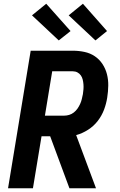

<svg xmlns="http://www.w3.org/2000/svg" viewBox="-20 -1006 640 1026"><path d="M23 0 144 -735H369Q401 -735 431.5 -728.5Q462 -722 486.5 -705.5Q511 -689 527.5 -664Q544 -639 551.5 -609.5Q559 -580 558.5 -548.5Q558 -517 553 -485Q548 -452 536 -420Q524 -388 502.5 -360Q481 -332 450.5 -312.5Q420 -293 387 -284L493 0H351L248 -278H202L156 0ZM220 -388H323Q336 -388 349.5 -392Q363 -396 374.5 -405Q386 -414 394 -425.5Q402 -437 408 -450Q414 -463 417 -476Q420 -489 423 -503Q425 -516 426 -529Q427 -542 426 -555Q425 -568 422 -580.5Q419 -593 412 -603Q405 -613 394 -619Q383 -625 369 -625H259ZM490 -790 347 -924 423 -986 552 -840ZM294 -790 151 -924 227 -986 357 -840Z"/></svg>

Font: Iosevka SS04 XBd Ex Obl
Style: Regular
Weight: 800
Width: 7
Italic angle: -9°
Monospace: yes
Designer: Belleve Invis
Foundry: Belleve Invis
Version: Version 19.0.0; ttfautohint (v1.8.4)